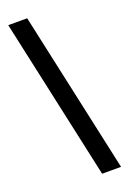

<svg xmlns="http://www.w3.org/2000/svg" viewBox="-206 -933 854 1268"><g transform="rotate(-20 221.0 -299.0)"><path d="M164 -866 411 268H278L31 -866Z"/></g></svg>

Font: Noto Sans Telugu UI Condensed ExtraBold
Style: Regular
Weight: 800
Width: 3
Designer: Jelle Bosma - Monotype Design Team
Foundry: Monotype Imaging Inc.
Version: Version 2.006; ttfautohint (v1.8.4.7-5d5b)